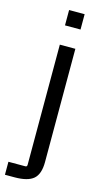

<svg xmlns="http://www.w3.org/2000/svg" viewBox="-164 -706 496 943"><g transform="rotate(15 84.0 -234.5)"><path d="M142 -588H63V-666H142ZM54 131Q63 131 63 121V-490H142V86Q142 147 113 172Q84 197 17 197H-32V131Z"/></g></svg>

Font: Gemunu Libre
Style: Regular
Weight: 400
Designer: Puspanada Ekanayake, Sola Matas, Pathum Egodawatta, Kosala Senevirathne
Foundry: mooniak
Version: Version 1.100